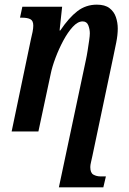

<svg xmlns="http://www.w3.org/2000/svg" viewBox="-20 -565 554 825"><path d="M30 0 113 -397Q117 -412 120 -428Q123 -444 123 -455Q123 -476 110.5 -482.5Q98 -489 75 -489H66L76 -536H247L236 -434H239Q276 -489 312.5 -517Q349 -545 396 -545Q431 -545 450.5 -530Q470 -515 478 -491.5Q486 -468 486 -442Q486 -415 479.5 -382.5Q473 -350 467 -322L377 105Q374 120 371 132Q368 144 368 153Q368 178 381.5 185.5Q395 193 412 193H435L424 240H233L349 -307Q353 -325 356.5 -347.5Q360 -370 363 -390.5Q366 -411 366 -422Q366 -439 359.5 -456Q353 -473 335 -473Q314 -473 292.5 -449.5Q271 -426 252 -390.5Q233 -355 218.5 -316.5Q204 -278 198 -248L145 0Z"/></svg>

Font: Noto Serif ExtraCondensed SemiBold
Style: Italic
Weight: 600
Width: 2
Italic angle: -12°
Designer: Monotype Design Team
Foundry: Monotype Imaging Inc.
Version: Version 2.013